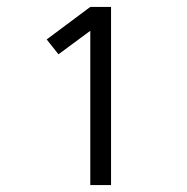

<svg xmlns="http://www.w3.org/2000/svg" viewBox="-20 -858 540 555"><path d="M241 -323V-769L149 -701L115 -744L241 -838H301V-323Z"/></svg>

Font: Iosevka Curly Light
Style: Regular
Weight: 300
Monospace: yes
Designer: Belleve Invis
Foundry: Belleve Invis
Version: Version 22.1.2; ttfautohint (v1.8.4)